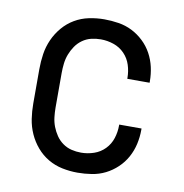

<svg xmlns="http://www.w3.org/2000/svg" viewBox="-66 -591 632 661"><g transform="rotate(10 250.0 -260.0)"><path d="M247 8Q220 8 193.5 2.5Q167 -3 144 -16.5Q121 -30 103.5 -50.5Q86 -71 75 -95.5Q64 -120 60 -146.5Q56 -173 56 -200V-320Q56 -347 60 -373.5Q64 -400 75 -424.5Q86 -449 103.5 -469.5Q121 -490 144 -503.5Q167 -517 193.5 -522.5Q220 -528 247 -528Q272 -528 297 -524Q322 -520 344 -509Q366 -498 384.5 -480.5Q403 -463 415 -441Q427 -419 432.5 -394.5Q438 -370 438 -345V-340H360V-343Q360 -366 353 -388Q346 -410 330 -426.5Q314 -443 292 -450.5Q270 -458 247 -458Q230 -458 213.5 -454Q197 -450 183 -440Q169 -430 159.5 -416Q150 -402 144 -386.5Q138 -371 136 -354Q134 -337 134 -320V-200Q134 -183 136 -166Q138 -149 144 -133.5Q150 -118 159.5 -104Q169 -90 183 -80Q197 -70 213.5 -66Q230 -62 247 -62Q270 -62 292 -69.5Q314 -77 330 -93.5Q346 -110 353 -132Q360 -154 360 -177V-180H438V-175Q438 -150 432.5 -125.5Q427 -101 415 -79Q403 -57 384.5 -39.5Q366 -22 344 -11Q322 0 297 4Q272 8 247 8Z"/></g></svg>

Font: Iosevka
Style: Regular
Weight: 400
Monospace: yes
Designer: Belleve Invis
Foundry: Belleve Invis
Version: Version 33.2.3; ttfautohint (v1.8.4)